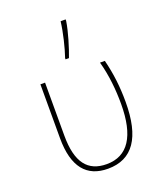

<svg xmlns="http://www.w3.org/2000/svg" viewBox="-148 -900 858 1008"><g transform="rotate(-20 281.5 -396.5)"><path d="M267 -613V-606H286C305 -656 330 -736 339 -795V-803H311C304 -743 284 -662 267 -613ZM281 10C419 10 487 -90 487 -288C487 -373 478 -449 458 -528H431C453 -449 461 -365 461 -287C461 -107 401 -15 283 -15C178 -15 124 -81 124 -232V-528H98V-227C98 -66 162 10 281 10Z"/></g></svg>

Font: Noto Sans Mono SemiCondensed Thin
Style: Regular
Weight: 100
Width: 4
Designer: Monotype Design Team
Foundry: Monotype Imaging Inc.
Version: Version 2.014